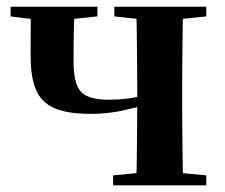

<svg xmlns="http://www.w3.org/2000/svg" viewBox="-20 -556 676 576"><path d="M251.6 -214.4Q182.1 -214.4 142.8 -231.7Q103.6 -249 87.8 -287.1Q71.9 -325.2 71.9 -385.6Q71.9 -433.1 72.1 -468Q72.2 -502.8 73.2 -535.7H203.6Q202.3 -499.4 201.4 -460.7Q200.6 -422.1 200.6 -371.3Q200.6 -305.7 222.4 -281.3Q244.2 -256.9 306 -256.9Q340.7 -256.9 371.2 -261.5Q401.7 -266 440.6 -277.1V-247.6Q394.6 -234.6 349 -224.5Q303.3 -214.4 251.6 -214.4ZM388.7 0Q389.7 -25.5 390.2 -67.4Q390.7 -109.4 391.2 -155.6Q391.7 -201.8 391.7 -238.1V-301.2Q391.7 -335.7 391.2 -381Q390.7 -426.4 390.2 -468.7Q389.7 -511 388.7 -535.7H529.5Q528.5 -511 528 -468.7Q527.5 -426.4 527 -381Q526.5 -335.7 526.5 -301.2V-234.8Q526.5 -200 527 -154.7Q527.5 -109.4 528 -67.4Q528.5 -25.5 529.5 0ZM11.8 -506.8V-535.7H272.2V-506.8L165.8 -495.5H102.4ZM319.3 0V-29.9L426.8 -40.2H489.1L598.9 -29.9V0ZM323 -506.8V-535.7H598.9V-506.8L490.4 -495.5H428.1Z"/></svg>

Font: Noto Serif HK
Style: Regular
Weight: 200
Designer: Ryoko NISHIZUKA 西塚涼子 (kana & ideographs); Frank Grießhammer (Latin, Greek & Cyrillic); Wenlong ZHANG 张文龙 (bopomofo); San
Foundry: Adobe
Version: Version 2.001;hotconv 1.1.0;makeotfexe 2.6.0